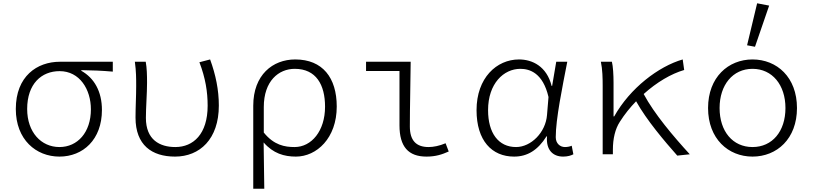

<svg xmlns="http://www.w3.org/2000/svg" viewBox="-20 -937 4940 1166"><path d="M76 -275C76 -89 199 14 341 14C484 14 599 -89 599 -269C599 -382 552 -463 474 -507V-511C541 -510 598 -508 665 -502V-562H344C205 -562 76 -474 76 -275ZM532 -273C532 -133 451 -44 341 -44C230 -44 145 -134 145 -275C145 -428 232 -505 342 -505C464 -505 532 -394 532 -273Z M803 -223C803 -56 902 14 1043 14C1193 14 1309 -92 1309 -296C1309 -391 1290 -483 1256 -576L1191 -559C1228 -462 1241 -379 1241 -295C1241 -123 1154 -44 1045 -44C950 -44 866 -88 866 -221C866 -283 873 -370 873 -434C873 -482 872 -523 865 -562H799C807 -504 807 -460 807 -415C807 -351 803 -286 803 -223Z M1518 -295V209H1585C1584 103 1583 34 1581 -72C1639 -5 1706 14 1777 14C1903 14 2025 -98 2025 -290C2025 -465 1939 -576 1773 -576C1636 -576 1518 -482 1518 -295ZM1954 -289C1954 -142 1872 -44 1769 -44C1710 -44 1644 -55 1582 -132V-287C1582 -445 1672 -519 1770 -519C1900 -519 1954 -422 1954 -289Z M2406 -176C2406 -46 2460 14 2570 14C2626 14 2665 1 2705 -17L2686 -67C2648 -51 2612 -44 2583 -44C2508 -44 2469 -83 2469 -169C2469 -292 2473 -431 2474 -562H2203V-506H2406Z M2874 -268C2874 -83 2967 14 3102 14C3183 14 3246 -25 3299 -109H3302C3295 -26 3338 14 3400 14C3428 14 3449 7 3462 0L3452 -52C3441 -47 3425 -44 3411 -44C3381 -44 3355 -66 3355 -104C3355 -214 3395 -407 3425 -562H3358L3333 -415H3330C3300 -535 3212 -576 3132 -576C2996 -576 2874 -464 2874 -268ZM3302 -239C3294 -133 3205 -44 3114 -44C3007 -44 2944 -129 2944 -268C2944 -430 3039 -519 3140 -519C3197 -519 3277 -494 3311 -348Z M4169 0C4070 -108 3953 -246 3889 -366C3969 -438 4056 -489 4135 -512L4126 -576C3980 -534 3806 -402 3710 -230H3706V-434C3706 -482 3703 -534 3696 -562H3629C3639 -516 3640 -460 3640 -415V0H3702V-28C3702 -95 3716 -154 3744 -197C3773 -243 3807 -285 3843 -322C3907 -207 4016 -79 4093 8Z M4517 -662 4565 -653 4651 -903 4578 -917ZM4280 -281C4280 -94 4403 14 4550 14C4698 14 4820 -94 4820 -281C4820 -468 4698 -576 4550 -576C4403 -576 4280 -468 4280 -281ZM4750 -281C4750 -139 4670 -44 4550 -44C4430 -44 4350 -139 4350 -281C4350 -421 4430 -519 4550 -519C4670 -519 4750 -421 4750 -281Z"/></svg>

Font: Kawkab Mono Light
Style: Regular
Weight: 300
Monospace: yes
Designer: Abdullah Arif
Foundry: Abdullah Arif
Version: Version 1.000;PS 000.500;hotconv 1.0.88;makeotf.lib2.5.64775